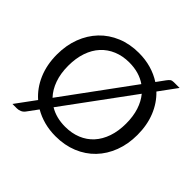

<svg xmlns="http://www.w3.org/2000/svg" viewBox="-195 -942 1191 1191"><g transform="rotate(45 400.0 -347.0)"><path d="M264 -111.5Q322 -76.5 400 -76.5Q458 -76.5 505 -95.8Q552 -115 585 -151.2Q618 -187.5 636 -239.8Q654 -292 654 -358Q654 -421 637.8 -471.2Q621.5 -521.5 591.5 -557.5ZM547.5 -598Q517.5 -619 480.5 -629.8Q443.5 -640.5 400 -640.5Q342.5 -640.5 295.5 -621Q248.5 -601.5 215.2 -565.2Q182 -529 164 -476.5Q146 -424 146 -358Q146 -290.5 164.8 -237.8Q183.5 -185 218 -148.5ZM646 -631.5Q697.5 -582.5 725.5 -513Q753.5 -443.5 753.5 -358Q753.5 -277.5 728 -210.2Q702.5 -143 656 -94.5Q609.5 -46 544.2 -19.2Q479 7.5 400 7.5Q346.5 7.5 299.5 -5Q252.5 -17.5 212.5 -41L162.5 27Q152 42 137.2 48.2Q122.5 54.5 108 54.5H69L164.5 -75.5Q108.5 -124.5 77.8 -196.5Q47 -268.5 47 -358Q47 -438.5 72.5 -505.8Q98 -573 144.5 -621.8Q191 -670.5 256 -697.5Q321 -724.5 400 -724.5Q457.5 -724.5 507.8 -710Q558 -695.5 599.5 -668.5L640 -724Q650 -737.5 658 -743.2Q666 -749 682 -749H732Z"/></g></svg>

Font: Lato 2
Style: Regular
Weight: 400
Designer: Lukasz Dziedzic with Adam Twardoch and Botio Nikoltchev
Foundry: tyPoland Lukasz Dziedzic
Version: Version 2.015; 2015-08-06; http://www.latofonts.com/